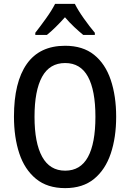

<svg xmlns="http://www.w3.org/2000/svg" viewBox="-20 -960 671 990"><path d="M579 -358Q579 -251 551 -168Q523 -85 465 -37.5Q407 10 316 10Q224 10 165.5 -38Q107 -86 79.5 -169Q52 -252 52 -359Q52 -536 118 -630Q184 -724 316 -724Q407 -724 465 -677.5Q523 -631 551 -548Q579 -465 579 -358ZM158 -358Q158 -223 197.5 -151.5Q237 -80 316 -80Q395 -80 433.5 -150.5Q472 -221 472 -358Q472 -494 433.5 -564.5Q395 -635 316 -635Q236 -635 197 -564Q158 -493 158 -358ZM366 -940Q383 -906 412.5 -864.5Q442 -823 469 -791V-780H409Q387 -798 362.5 -821Q338 -844 315 -871Q291 -844 266.5 -820Q242 -796 222 -780H162V-791Q188 -824 218 -866Q248 -908 264 -940Z"/></svg>

Font: Noto Sans Malayalam Condensed Medium
Style: Regular
Weight: 500
Width: 3
Designer: Jelle Bosma - Monotype Design Team
Foundry: Monotype Imaging Inc.
Version: Version 2.104; ttfautohint (v1.8.4.7-5d5b)